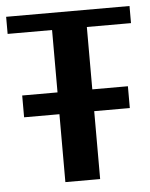

<svg xmlns="http://www.w3.org/2000/svg" viewBox="-53 -653 542 693"><g transform="rotate(-5 218.5 -306.5)"><path d="M282 -551V-325H411V-246H282V0H156V-246H28V-325H156V-551H-5V-613H442V-551Z"/></g></svg>

Font: Arya
Style: Bold
Weight: 700
Designer: Eduardo Rodriguez Tunni, Modular Infotech
Foundry: Eduardo Rodriguez Tunni, Modular Infotech
Version: Version 1.002